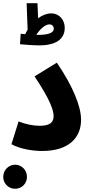

<svg xmlns="http://www.w3.org/2000/svg" viewBox="-39 -929 565 1189"><path d="M204 -648C337 -648 362 -711 362 -756C362 -806 329 -846 277 -846C251 -846 223 -835 197 -816L193 -909H126L132 -745C126 -736 122 -727 117 -717C106 -718 97 -719 89 -720L85 -655C106 -653 168 -648 204 -648ZM267 -778C284 -778 294 -766 294 -752C294 -732 276 -713 197 -713C194 -713 190 -713 186 -713C204 -743 239 -778 267 -778ZM32 -36C85 -6 165 6 222 6C388 6 463 -77 463 -187C463 -270 413 -394 313 -541L175 -456C273 -309 293 -246 293 -209C293 -167 263 -150 207 -150C167 -150 118 -160 76 -177ZM55 240C96 240 128 207 128 167C128 125 96 91 55 91C13 91 -19 125 -19 167C-19 207 13 240 55 240Z"/></svg>

Font: Noto Sans Arabic UI SmCn XBd
Style: Regular
Weight: 800
Width: 4
Designer: Monotype Design Team, Nadine Chahine and Nizar Qandah
Foundry: Monotype Imaging Inc.
Version: Version 2.010